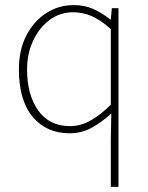

<svg xmlns="http://www.w3.org/2000/svg" viewBox="-20 -510 580 752"><path d="M414 222V32L416 -66Q383 -35 342.5 -11.5Q302 12 252 12Q162 12 108 -52.5Q54 -117 54 -238Q54 -315 83.5 -371.5Q113 -428 161.5 -459Q210 -490 268 -490Q312 -490 345 -475Q378 -460 412 -434H414L418 -478H444V222ZM254 -16Q296 -16 335 -38Q374 -60 414 -100V-396Q374 -432 339 -447Q304 -462 266 -462Q215 -462 174.5 -432Q134 -402 110 -351Q86 -300 86 -238Q86 -139 129.5 -77.5Q173 -16 254 -16Z"/></svg>

Font: Source Sans 3
Style: Regular
Weight: 200
Designer: Paul D. Hunt
Foundry: Adobe
Version: Version 3.046;hotconv 1.0.118;makeotfexe 2.5.65603